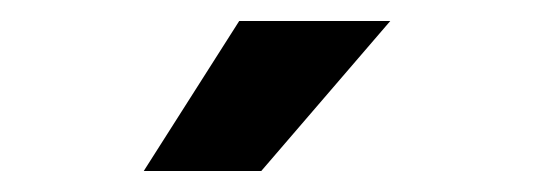

<svg xmlns="http://www.w3.org/2000/svg" viewBox="-20 -690 510 183"><path d="M117 -527 208 -670H352L229 -527Z"/></svg>

Font: Teko SemiBold
Style: Regular
Weight: 600
Designer: Manushi Parikh, Jonny Pinhorn
Foundry: Indian Type Foundry
Version: Version 1.106;PS 1.0;hotconv 1.0.78;makeotf.lib2.5.61930; tt